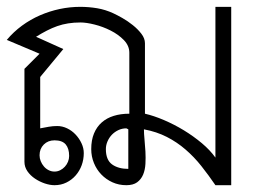

<svg xmlns="http://www.w3.org/2000/svg" viewBox="-20 -544 804 564"><path d="M612.8 -81.1V-523.9H659.2V0H612.8Q592.8 -29.3 571.5 -56.2Q550.3 -83 525.1 -104.7Q500 -126.5 470 -141.8Q439.9 -157.2 402.8 -164.1Q402.8 -151.4 404.5 -134.3Q406.2 -117.2 407.2 -98.9Q408.2 -80.6 407.2 -62.7Q406.2 -44.9 400.4 -31Q394.5 -17.1 382.8 -8.5Q371.1 0 351.1 0Q329.1 0 310.3 -8.5Q291.5 -17.1 277.6 -31.5Q263.7 -45.9 255.9 -65.2Q248 -84.5 248 -106Q248 -132.3 256.1 -151.9Q264.2 -171.4 278.8 -184.3Q293.5 -197.3 314 -203.6Q334.5 -210 359.9 -210V-389.2Q359.9 -409.7 343.8 -426.3Q327.6 -442.9 304.9 -454.3Q282.2 -465.8 257.8 -471.9Q233.4 -478 216.8 -478Q196.8 -478 180.2 -475.3Q163.6 -472.7 148.2 -467.3Q132.8 -461.9 117.7 -454.1Q102.5 -446.3 85.9 -436L166 -399.9L98.1 -317.9V-167Q110.8 -169.4 123 -171.6Q135.3 -173.8 147.9 -173.8Q163.1 -173.8 177.2 -167Q191.4 -160.2 202.1 -148.7Q212.9 -137.2 219.5 -123Q226.1 -108.9 226.1 -94.2Q226.1 -75.7 220 -58.8Q213.9 -42 202.4 -28.8Q190.9 -15.6 175 -7.8Q159.2 0 140.1 0Q127 0 111.6 -5.1Q96.2 -10.3 82.8 -19.3Q69.3 -28.3 60.5 -41Q51.8 -53.7 51.8 -68.8V-341.8L96.2 -386.2L0 -426.8Q19.5 -450.2 44.4 -468.5Q69.3 -486.8 97.4 -499Q125.5 -511.2 155.5 -517.6Q185.5 -523.9 215.8 -523.9Q240.7 -523.9 265.4 -519.8Q290 -515.6 313 -504.9Q323.7 -500 339.6 -491Q355.5 -481.9 370.1 -470.2Q384.8 -458.5 395.3 -444.8Q405.8 -431.2 405.8 -417V-210Q431.6 -204.1 461.4 -191.4Q491.2 -178.7 519.8 -161.4Q548.3 -144 572.8 -123.5Q597.2 -103 612.8 -81.1ZM356.9 -164.1 351.1 -167Q338.9 -167 327.9 -161.9Q316.9 -156.7 308.8 -148.4Q300.8 -140.1 295.9 -128.9Q291 -117.7 291 -106Q291 -74.2 309.3 -61Q327.6 -47.9 356.9 -47.9ZM140.1 -40Q148.9 -40 156.7 -43.9Q164.6 -47.9 170.4 -54.2Q176.3 -60.5 179.7 -68.8Q183.1 -77.1 183.1 -85.9Q183.1 -107.9 172.9 -119.9Q162.6 -131.8 140.1 -131.8Q121.1 -131.8 108.6 -119.4Q96.2 -106.9 96.2 -87.9Q96.2 -79.1 99.6 -70.6Q103 -62 108.9 -55.2Q114.7 -48.3 122.8 -44.2Q130.9 -40 140.1 -40Z"/></svg>

Font: Saysettha OT
Style: Regular
Weight: 400
Designer: John M. Durdin and Silvain Dupertuis
Foundry: Lao Script for Windows
Version: Version 2.000